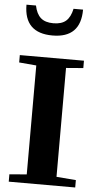

<svg xmlns="http://www.w3.org/2000/svg" viewBox="-61 -965 520 1002"><g transform="rotate(5 198.5 -464.0)"><path d="M185.1 -779.8Q36.1 -779.8 36.1 -928.2H85.9Q94.7 -884.8 117.9 -864.3Q141.1 -843.8 184.1 -843.8Q227.1 -843.8 250.2 -864Q273.4 -884.3 282.7 -928.2H332.5Q332.5 -779.8 185.1 -779.8ZM24.4 0V-38.6L114.7 -45.9V-616.7L24.4 -624.5V-663.1H360.4V-624.5L270.5 -617.2V-46.9L372.6 -38.6V0Z"/></g></svg>

Font: Elstob 8pt
Style: Bold
Weight: 700
Designer: Peter S. Baker
Version: Version 1.015